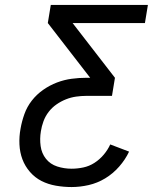

<svg xmlns="http://www.w3.org/2000/svg" viewBox="-20 -755 640 775"><path d="M269 0Q237 0 205.5 -5.5Q174 -11 147.5 -24.5Q121 -38 101 -61Q81 -84 70.5 -112Q60 -140 58.5 -172Q57 -204 63 -236Q68 -265 78.5 -294.5Q89 -324 108.5 -349Q128 -374 154.5 -392.5Q181 -411 210 -422Q239 -433 269 -437Q299 -441 328 -441H344L173 -662L185 -735H577L565 -662H273L444 -441L432 -368H328Q308 -368 287 -365Q266 -362 246 -354Q226 -346 208 -333.5Q190 -321 176.5 -303.5Q163 -286 155.5 -265.5Q148 -245 145 -225Q140 -195 144 -165.5Q148 -136 165.5 -114Q183 -92 211 -83Q239 -74 269 -74Q292 -74 316 -79Q340 -84 361 -97.5Q382 -111 398.5 -130.5Q415 -150 425 -172L501 -143Q486 -111 461 -82.5Q436 -54 404.5 -35Q373 -16 338 -8Q303 0 269 0Z"/></svg>

Font: Zed Sans Extended
Style: Italic
Weight: 400
Width: 7
Italic angle: -9°
Designer: Belleve Invis
Foundry: Belleve Invis
Version: Version 1.0.0; ttfautohint (v1.8.4)